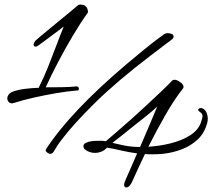

<svg xmlns="http://www.w3.org/2000/svg" viewBox="-20 -758 956 840"><path d="M42 -308Q36 -306 32 -306Q23 -306 17.5 -312.5Q12 -319 12 -328Q12 -337 19 -345.5Q26 -354 39 -358Q62 -366 91 -369.5Q120 -373 150 -374Q150 -377 151 -378Q171 -417 190 -464.5Q209 -512 226.5 -559Q244 -606 259 -642L254 -638Q246 -632 235.5 -624Q225 -616 214 -608Q193 -592 174.5 -578.5Q156 -565 152 -562Q142 -554 136 -554Q130 -554 128.5 -557.5Q127 -561 127 -564Q127 -570 135 -580Q140 -585 157.5 -599.5Q175 -614 198.5 -633.5Q222 -653 246.5 -673Q271 -693 291.5 -710Q312 -727 322 -736Q326 -738 331 -738Q364 -738 365 -704Q332 -658 298.5 -601.5Q265 -545 234.5 -487Q204 -429 180 -376Q216 -376 251 -376.5Q286 -377 314 -380Q323 -380 325 -372V-370Q325 -361 316 -362Q276 -359 226.5 -350.5Q177 -342 128 -331Q79 -320 42 -308ZM199 -85Q194 -85 186.5 -90.5Q179 -96 180 -101Q181 -106 189.5 -118Q198 -130 211 -148Q333 -315 597 -530Q614 -544 639 -564Q664 -584 699 -609Q706 -613 713 -613Q724 -613 732.5 -609Q741 -605 739 -594V-595Q739 -593 737.5 -591Q736 -589 734 -587L643 -518Q492 -403 395.5 -308Q299 -213 246 -142Q238 -133 213 -92Q208 -85 199 -85ZM533 62Q523 62 523 50Q523 43 531 25Q543 -1 555 -29.5Q567 -58 580 -87Q542 -92 508.5 -100Q475 -108 448 -112Q436 -99 422.5 -94Q409 -89 396 -89Q383 -89 372 -93Q361 -97 353 -103Q345 -109 345 -119Q345 -127 354 -132Q365 -138 378 -140Q391 -142 405 -142Q414 -142 423.5 -142Q433 -142 443 -140Q460 -155 489 -179.5Q518 -204 552 -234.5Q586 -265 620.5 -297Q655 -329 685 -357.5Q715 -386 735 -407Q738 -409 745 -409Q753 -409 768 -399Q783 -389 783 -378Q783 -373 779 -369Q740 -319 702 -252Q664 -185 629 -116Q679 -119 727 -131Q775 -143 811 -165.5Q847 -188 859 -222Q861 -230 863.5 -237Q866 -244 866 -250Q866 -261 856 -267Q847 -273 847 -278Q847 -282 852.5 -284Q858 -286 863 -285Q877 -280 883 -266.5Q889 -253 889 -238Q889 -227 886 -218Q874 -175 844.5 -147.5Q815 -120 776 -105Q737 -90 693 -85Q681 -84 669.5 -83.5Q658 -83 647 -83Q639 -83 630.5 -83Q622 -83 614 -84Q598 -51 584 -20Q570 11 557 39Q553 48 546.5 55Q540 62 533 62ZM593 -115Q613 -162 632.5 -207.5Q652 -253 668 -292Q648 -273 620.5 -251Q593 -229 565 -207Q537 -184 511.5 -164Q486 -144 472 -133Q487 -130 500.5 -126.5Q514 -123 527 -121Q556 -115 593 -115Z"/></svg>

Font: WindSong Medium
Style: Regular
Weight: 500
Designer: Robert E. Leuschke
Foundry: Robert E. Leuschke
Version: Version 1.010; ttfautohint (v1.8.3)